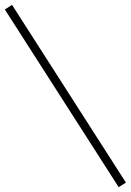

<svg xmlns="http://www.w3.org/2000/svg" viewBox="-20 -716 540 793"><path d="M29.8 -695.8 500 38.1 470.2 57.1 0 -676.8Z"/></svg>

Font: RawengulkSans
Style: Regular
Weight: 500
Designer: gluk (gluksza@wp.pl)
Foundry: gluk (gluksza@wp.pl)
Version: Version 0.94